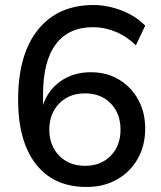

<svg xmlns="http://www.w3.org/2000/svg" viewBox="-20 -734 640 763"><path d="M324 9Q193 9 122.5 -82Q52 -173 52 -337Q52 -518 131 -616Q210 -714 351 -714Q407 -714 463 -692.5Q519 -671 557 -632L520 -554Q483 -590 439 -608Q395 -626 350 -626Q253 -626 202 -558.5Q151 -491 151 -357V-317Q172 -378 222.5 -412.5Q273 -447 341 -447Q404 -447 452.5 -418Q501 -389 529 -338.5Q557 -288 557 -223Q557 -155 527 -102.5Q497 -50 444.5 -20.5Q392 9 324 9ZM318 -75Q381 -75 420 -115Q459 -155 459 -219Q459 -283 420 -323Q381 -363 318 -363Q255 -363 215.5 -323Q176 -283 176 -219Q176 -155 215.5 -115Q255 -75 318 -75Z"/></svg>

Font: Mulish SemiBold
Style: Regular
Weight: 600
Designer: Vernon Adams
Foundry: Vernon Adams
Version: Version 3.603; ttfautohint (v1.8.3)